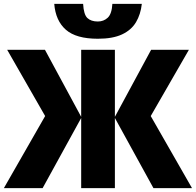

<svg xmlns="http://www.w3.org/2000/svg" viewBox="-24 -971 1011 991"><path d="M209 -372 13 -714H208L395 -368V-714H569V-368L756 -714H951L754 -372L967 0H768L569 -362V0H395V-362L196 0H-4ZM708 -951Q702 -897 678 -856.5Q654 -816 606 -793.5Q558 -771 481 -771Q369 -771 316 -817.5Q263 -864 256 -951H405Q408 -896 427 -878Q446 -860 481 -860Q511 -860 532 -879.5Q553 -899 556 -951Z"/></svg>

Font: Noto Sans Disp ExtBd
Style: Regular
Weight: 800
Designer: Monotype Design Team
Foundry: Monotype Imaging Inc.
Version: Version 2.000;GOOG;noto-source:20170915:90ef993387c0; ttfaut